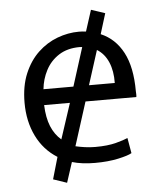

<svg xmlns="http://www.w3.org/2000/svg" viewBox="-51 -660 662 786"><g transform="rotate(-5 280.0 -266.5)"><path d="M193 82 137 63 163 -27Q107 -62 77.5 -122.5Q48 -183 48 -259Q48 -328 69.5 -379Q91 -430 126.5 -463.5Q162 -497 206 -513.5Q250 -530 295 -530Q302 -530 309.5 -529.5Q317 -529 324 -528L352 -615L409 -596L383 -512Q442 -487 474 -426.5Q506 -366 506 -267Q506 -263 506.5 -257Q507 -251 506 -243H297L240 -64Q257 -60 278 -57Q299 -54 321 -54Q372 -54 406 -63Q440 -72 455 -79L466 -16Q451 -7 409.5 2Q368 11 314 11Q288 11 264 8Q240 5 220 -1ZM185 -97 233 -243H127Q129 -191 143.5 -155.5Q158 -120 185 -97ZM130 -308H253L303 -466Q301 -466 298 -466.5Q295 -467 293 -467Q242 -467 207 -444.5Q172 -422 153 -385.5Q134 -349 130 -308ZM317 -308H423Q424 -357 408.5 -393.5Q393 -430 362 -449Z"/></g></svg>

Font: Ubuntu Sans Mono
Style: Regular
Weight: 400
Monospace: yes
Designer: Dalton Maag Ltd
Foundry: Dalton Maag Ltd
Version: Version 1.006